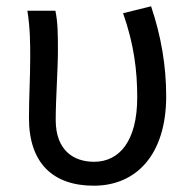

<svg xmlns="http://www.w3.org/2000/svg" viewBox="-20 -577 609 610"><path d="M278 13C414 13 508 -87 508 -271C508 -368 492 -462 460 -557L371 -535C406 -436 416 -351 416 -268C416 -127 358 -63 279 -63C214 -63 157 -99 157 -196C157 -263 164 -355 164 -416C164 -464 164 -505 156 -543H67C76 -486 76 -438 76 -394C76 -330 72 -266 72 -202C72 -58 149 13 278 13Z"/></svg>

Font: Source Han Sans TC
Style: Regular
Weight: 400
Designer: Ryoko NISHIZUKA 西塚涼子 (kana, bopomofo & ideographs); Paul D. Hunt (Latin, Greek & Cyrillic); Sandoll Communications 산돌커뮤니
Foundry: Adobe
Version: Version 2.002;hotconv 1.0.116;makeotfexe 2.5.65601